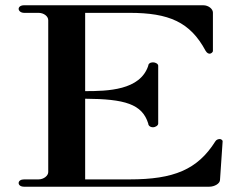

<svg xmlns="http://www.w3.org/2000/svg" viewBox="-20 -706 910 726"><path d="M71.3 0H771.3C791.1 0 811.9 -11.9 811.9 -25.7L821.8 -171.3C821.8 -178.2 812.9 -180.2 811.9 -180.2C807.9 -180.2 800 -180.2 794.1 -171.3C726.7 -64.4 636.6 -27.7 470.3 -27.7H302V-332.7C451.5 -331.7 517.8 -312.9 540.6 -238.6C540.6 -231.7 547.5 -224.8 558.4 -224.8C568.3 -224.8 578.2 -231.7 578.2 -238.6V-457.4C578.2 -464.4 568.3 -470.3 558.4 -470.3C547.5 -470.3 540.6 -464.4 540.6 -457.4C509.9 -364.4 387.1 -361.4 302 -361.4V-657.4H469.3C618.8 -657.4 699 -622.8 757.4 -513.9C763.4 -504 769.3 -503 773.3 -503C776.2 -503 785.1 -506.9 785.1 -513.9V-658.4C785.1 -672.3 768.3 -686.1 748.5 -686.1H71.3C58.4 -686.1 50.5 -680.2 50.5 -672.3C50.5 -665.3 58.4 -657.4 71.3 -657.4H125.7C145.5 -657.4 162.4 -644.6 162.4 -629.7V-55.4C162.4 -41.6 145.5 -27.7 125.7 -27.7H71.3C58.4 -27.7 50.5 -21.8 50.5 -13.9C50.5 -5.9 58.4 0 71.3 0Z"/></svg>

Font: Biblismive
Style: Regular
Weight: 400
Designer: Susan Drake
Foundry: Susan Drake
Version: Version 1.0; ttfautohint (v1.8.4.7-5d5b)